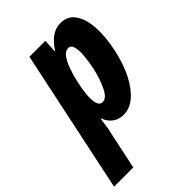

<svg xmlns="http://www.w3.org/2000/svg" viewBox="-292 -659 996 996"><g transform="rotate(-45 206.0 -160.5)"><path d="M-60 238 106 -549H223L219 -478H223Q251 -521 280.5 -540Q310 -559 344 -559Q396 -559 424 -518.5Q452 -478 456 -410Q460 -342 442 -259Q425 -179 394.5 -118.5Q364 -58 324.5 -24Q285 10 239 10Q206 10 180.5 -8Q155 -26 143 -60H140Q137 -32 133 -8Q129 16 125 31L81 238ZM209 -114Q237 -114 259.5 -159Q282 -204 297 -268Q306 -313 309.5 -351.5Q313 -390 306.5 -414.5Q300 -439 280 -439Q260 -439 243.5 -418Q227 -397 214 -361.5Q201 -326 191 -283Q181 -240 177.5 -201Q174 -162 181 -138Q188 -114 209 -114Z"/></g></svg>

Font: Noto Sans ExtraCondensed ExtraBold
Style: Italic
Weight: 800
Width: 2
Italic angle: -12°
Designer: Monotype Design Team
Foundry: Monotype Imaging Inc.
Version: Version 2.013; ttfautohint (v1.8.4.7-5d5b)